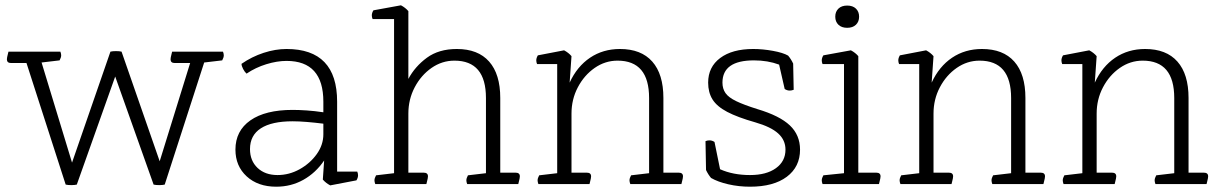

<svg xmlns="http://www.w3.org/2000/svg" viewBox="-20 -695 4608 725"><path d="M560 2 415 -406 270 2Q262 4 249 4Q236 4 228 2L80 -457H22Q6 -457 6 -471Q6 -477 10 -492L12 -500H208Q211 -492 211 -486Q211 -478 205 -467L137 -459L252 -81L397 -500Q405 -502 418 -502Q431 -502 439 -500L583 -86L698 -457H640Q624 -457 624 -471Q624 -477 628 -492L630 -500H822Q825 -492 825 -486Q825 -478 819 -467L751 -459L602 2Q594 4 581 4Q568 4 560 2Z M1326 -14 1227 5Q1210 -4 1199 -17L1204 -89Q1172 -42 1125.5 -16Q1079 10 1023 10Q954 10 911.5 -29Q869 -68 869 -130Q869 -201 925.5 -240.5Q982 -280 1085 -280Q1108 -280 1138 -278Q1168 -276 1201 -271V-311Q1201 -465 1062 -465Q1026 -465 985.5 -452.5Q945 -440 911 -417Q904 -423 898 -434.5Q892 -446 892 -454Q931 -481 975.5 -495.5Q1020 -510 1062 -510Q1253 -510 1253 -311V-47H1329Q1332 -40 1332 -33Q1332 -24 1326 -14ZM1201 -188V-228Q1169 -232 1139 -234.5Q1109 -237 1085 -237Q1006 -237 965 -210.5Q924 -184 924 -132Q924 -88 952.5 -61Q981 -34 1028 -34Q1072 -34 1111.5 -56Q1151 -78 1176 -113Q1201 -148 1201 -188Z M1937 0H1744Q1741 -8 1741 -14Q1741 -22 1747 -33L1815 -41V-325Q1815 -466 1696 -466Q1649 -466 1609.5 -438.5Q1570 -411 1546 -365.5Q1522 -320 1522 -266V-43H1580Q1596 -43 1596 -29Q1596 -23 1592 -8L1590 0H1397Q1394 -8 1394 -14Q1394 -22 1400 -33L1468 -41V-623H1387Q1384 -630 1384 -637Q1384 -646 1390 -656L1494 -675Q1511 -666 1522 -653V-397Q1547 -444 1592 -477Q1637 -510 1705 -510Q1785 -510 1827 -462.5Q1869 -415 1869 -325V-43H1927Q1943 -43 1943 -29Q1943 -23 1939 -8Z M2553 0H2360Q2357 -8 2357 -14Q2357 -22 2363 -33L2431 -41V-325Q2431 -466 2312 -466Q2265 -466 2225.5 -438.5Q2186 -411 2162 -365.5Q2138 -320 2138 -266V-43H2196Q2212 -43 2212 -29Q2212 -23 2208 -8L2206 0H2013Q2010 -8 2010 -14Q2010 -22 2016 -33L2084 -41V-453H2008Q2005 -460 2005 -467Q2005 -476 2011 -486L2110 -505Q2127 -496 2138 -483L2131 -383Q2159 -444 2208 -477Q2257 -510 2321 -510Q2401 -510 2443 -462.5Q2485 -415 2485 -325V-43H2543Q2559 -43 2559 -29Q2559 -23 2555 -8Z M2646 -53 2644 -162Q2651 -165 2659 -165Q2669 -165 2678 -159L2699 -56Q2748 -34 2812 -34Q2874 -34 2910 -60Q2946 -86 2946 -130Q2946 -166 2918.5 -191Q2891 -216 2832 -233Q2765 -252 2726 -272.5Q2687 -293 2670.5 -319.5Q2654 -346 2654 -383Q2654 -442 2699.5 -476Q2745 -510 2824 -510Q2860 -510 2898.5 -503Q2937 -496 2956 -485Q2967 -472 2975 -455L2977 -356Q2969 -353 2962 -353Q2952 -353 2943 -359L2922 -451Q2879 -467 2827 -467Q2708 -467 2708 -383Q2708 -360 2719.5 -343.5Q2731 -327 2760 -313Q2789 -299 2840 -283Q2924 -258 2962.5 -221.5Q3001 -185 3001 -130Q3001 -65 2951 -27.5Q2901 10 2812 10Q2770 10 2730.5 1Q2691 -8 2665 -23Q2654 -36 2646 -53Z M3299 0H3086Q3083 -8 3083 -14Q3083 -22 3089 -33L3167 -41V-453H3086Q3083 -460 3083 -467Q3083 -476 3089 -486L3193 -505Q3210 -496 3221 -483V-43H3289Q3305 -43 3305 -29Q3305 -23 3301 -8ZM3224 -632Q3224 -613 3212 -601.5Q3200 -590 3179 -590Q3158 -590 3146 -601.5Q3134 -613 3134 -632Q3134 -651 3146 -662.5Q3158 -674 3179 -674Q3200 -674 3212 -662.5Q3224 -651 3224 -632Z M3920 0H3727Q3724 -8 3724 -14Q3724 -22 3730 -33L3798 -41V-325Q3798 -466 3679 -466Q3632 -466 3592.5 -438.5Q3553 -411 3529 -365.5Q3505 -320 3505 -266V-43H3563Q3579 -43 3579 -29Q3579 -23 3575 -8L3573 0H3380Q3377 -8 3377 -14Q3377 -22 3383 -33L3451 -41V-453H3375Q3372 -460 3372 -467Q3372 -476 3378 -486L3477 -505Q3494 -496 3505 -483L3498 -383Q3526 -444 3575 -477Q3624 -510 3688 -510Q3768 -510 3810 -462.5Q3852 -415 3852 -325V-43H3910Q3926 -43 3926 -29Q3926 -23 3922 -8Z M4536 0H4343Q4340 -8 4340 -14Q4340 -22 4346 -33L4414 -41V-325Q4414 -466 4295 -466Q4248 -466 4208.5 -438.5Q4169 -411 4145 -365.5Q4121 -320 4121 -266V-43H4179Q4195 -43 4195 -29Q4195 -23 4191 -8L4189 0H3996Q3993 -8 3993 -14Q3993 -22 3999 -33L4067 -41V-453H3991Q3988 -460 3988 -467Q3988 -476 3994 -486L4093 -505Q4110 -496 4121 -483L4114 -383Q4142 -444 4191 -477Q4240 -510 4304 -510Q4384 -510 4426 -462.5Q4468 -415 4468 -325V-43H4526Q4542 -43 4542 -29Q4542 -23 4538 -8Z"/></svg>

Font: Scope One
Style: Regular
Weight: 400
Designer: Dalton Maag Ltd
Foundry: Dalton Maag Ltd
Version: Version 1.002; ttfautohint (v1.4.1) -l 11 -r 50 -G 50 -x 14 